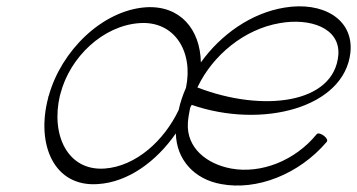

<svg xmlns="http://www.w3.org/2000/svg" viewBox="-20 -569 1127 606"><path d="M1011 -121C1015 -125 1012 -133 1003 -140C994 -147 984 -150 980 -146C911 -61 803 -20 710 -37C633 -51 568 -102 573 -181C574 -197 577 -213 580 -228C582 -232 583 -235 585 -238C808 -161 1067 -229 1086 -403C1097 -510 997 -565 878 -545C773 -528 677 -460 614 -372C612 -476 549 -553 440 -546C302 -536 173 -408 134 -267C133 -265 132 -263 132 -260C93 -112 151 22 289 12C385 6 474 -60 535 -148C537 -64 594 -3 678 12C790 33 923 -18 1011 -121ZM863 -496C959 -513 1053 -481 1048 -397C1036 -240 807 -214 603 -293L604 -295C652 -395 751 -477 863 -496ZM169 -267C170 -269 170 -270 171 -274C201 -389 305 -488 420 -496C531 -504 591 -406 567 -292C557 -269 549 -246 544 -222C498 -125 409 -44 310 -37C194 -29 140 -142 169 -267Z"/></svg>

Font: Nupuram Thin Italic
Style: Regular
Weight: 100
Designer: Santhosh Thottingal (santhosh.thottingal@gmail.com)
Foundry: SMC
Version: Version 1.000